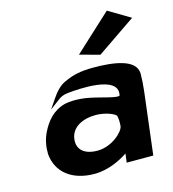

<svg xmlns="http://www.w3.org/2000/svg" viewBox="-116 -865 889 984"><g transform="rotate(-15 328.5 -373.0)"><path d="M248 -476C214 -464 186 -430 168 -403L134 -353L183 -390C200 -403 212 -410 241 -413C288 -418 516 -438 492 -333C492 -331 491 -328 473 -330C432 -334 355 -363 293 -367C263 -369 239 -369 210 -363C145 -346 107 -298 82 -246C66 -212 59 -176 60 -137C68 -41 143 23 265 23C339 23 405 -11 444 -37L438 10H579L619 -320C623 -354 625 -384 625 -415C621 -490 505 -505 397 -505C330 -505 286 -494 248 -476ZM310 -88C241 -88 203 -121 210 -176C217 -236 276 -267 347 -267C398 -267 444 -247 453 -235C457 -219 458 -198 456 -179C453 -151 388 -88 310 -88ZM345 -588 451 -559 657 -700 541 -769Z"/></g></svg>

Font: Bluebird
Style: SfBdExtObl
Weight: 700
Designer: Jasper
Foundry: Cannot Into Space Fonts
Version: Version 0.98